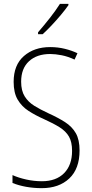

<svg xmlns="http://www.w3.org/2000/svg" viewBox="-20 -969 479 999"><path d="M394 -186Q394 -91 340.5 -40.5Q287 10 197 10Q155 10 116 3Q77 -4 45 -17V-58Q76 -44 116.5 -35Q157 -26 198 -26Q272 -26 313.5 -68Q355 -110 355 -184Q355 -230 339 -258Q323 -286 290.5 -306.5Q258 -327 209 -349Q164 -369 128.5 -392Q93 -415 72 -450.5Q51 -486 51 -543Q51 -631 104.5 -677.5Q158 -724 241 -724Q281 -724 317.5 -715Q354 -706 383 -692L368 -659Q334 -675 301 -681.5Q268 -688 241 -688Q172 -688 131 -650.5Q90 -613 90 -544Q90 -497 108.5 -467.5Q127 -438 158.5 -418.5Q190 -399 231 -380Q282 -357 318.5 -333.5Q355 -310 374.5 -276Q394 -242 394 -186ZM336 -942Q320 -919 296.5 -891Q273 -863 248 -836.5Q223 -810 202 -791H178V-801Q210 -838 239.5 -875.5Q269 -913 292 -949H336Z"/></svg>

Font: Noto Sans Telugu Condensed ExtraLight
Style: Regular
Weight: 200
Width: 3
Designer: Jelle Bosma - Monotype Design Team
Foundry: Monotype Imaging Inc.
Version: Version 2.005; ttfautohint (v1.8.4.7-5d5b)